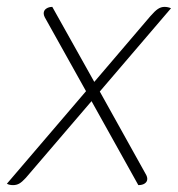

<svg xmlns="http://www.w3.org/2000/svg" viewBox="-38 -534 517 558"><path d="M385 -29Q390 -21 390 -14Q390 -6 383 -1Q376 4 364 4L228 -240L37 -17Q26 -5 18 -0.5Q10 4 0 4Q-11 4 -18 0L212 -269L92 -484Q89 -490 89 -495Q89 -504 96.5 -509Q104 -514 114 -514L236 -296L399 -487Q412 -502 421 -508Q430 -514 440 -514Q450 -514 459 -510L252 -268Z"/></svg>

Font: Thasadith
Style: Italic
Weight: 400
Italic angle: -9°
Designer: Cadson Demak Co.,Ltd.
Foundry: Cadson Demak Co.,Ltd.
Version: Version 1.000; ttfautohint (v1.6)